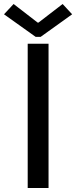

<svg xmlns="http://www.w3.org/2000/svg" viewBox="-42 -938 380 958"><path d="M96.2 0V-719.7H200.2V0ZM25.9 -918 146 -825.2H149.9L270.5 -918L317.9 -866.7L160.6 -753.9H136.2L-22 -866.7Z"/></svg>

Font: Reddit Sans Medium
Style: Regular
Weight: 500
Designer: Stephen Hutchings
Foundry: Reddit
Version: Version 1.014